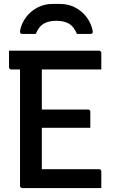

<svg xmlns="http://www.w3.org/2000/svg" viewBox="-20 -958 590 978"><path d="M26 -700H485Q488 -700 490 -698.5Q492 -697 494 -694.5Q496 -692 496 -689Q496 -665 496 -646.5Q496 -628 496 -604H37Q34 -604 31.5 -605.5Q29 -607 27.5 -609.5Q26 -612 26 -615Q26 -638 26 -657.5Q26 -677 26 -700ZM147 -400H429Q432 -400 434.5 -398.5Q437 -397 438.5 -395Q440 -393 440 -389Q440 -374 440 -360Q440 -346 440 -333.5Q440 -321 440 -307H147ZM93 0Q91 0 89 -1Q87 -2 85.5 -3.5Q84 -5 83 -7Q82 -9 82 -11Q82 -52 82 -109Q82 -166 82 -233Q82 -300 82 -371.5Q82 -443 82 -514Q82 -585 82 -648H200L193 -630Q193 -609 193 -586Q193 -563 193 -540Q193 -489 193 -433.5Q193 -378 193 -321Q193 -264 193 -207Q193 -150 193 -96H485Q490 -96 493 -93Q496 -90 496 -85Q496 -63 496 -42.5Q496 -22 496 0ZM162 -785Q145 -785 128.5 -785Q112 -785 96 -785Q86 -785 83.5 -789.5Q81 -794 83 -806Q91 -842 114 -872Q137 -902 171.5 -920Q206 -938 249 -938H285Q328 -938 362.5 -920Q397 -902 420 -872Q443 -842 451 -806Q454 -794 451 -789.5Q448 -785 438 -785Q422 -785 405.5 -785Q389 -785 372 -785Q357 -822 332 -837Q307 -852 267 -852Q227 -852 202 -837Q177 -822 162 -785Z"/></svg>

Font: Recursive Medium
Style: Regular
Weight: 500
Version: Version 1.085